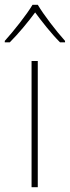

<svg xmlns="http://www.w3.org/2000/svg" viewBox="-42 -783 292 803"><path d="M116 -763H94C70 -722 15 -653 -22 -612V-606H-1C36 -643 77 -693 105 -731C133 -693 172 -643 209 -606H230V-612C193 -653 140 -722 116 -763ZM116 0V-528H90V0Z"/></svg>

Font: Noto Sans Devanagari UI Thin
Style: Regular
Weight: 100
Designer: Jelle Bosma - Monotype Design Team
Foundry: Monotype Imaging Inc.
Version: Version 2.004